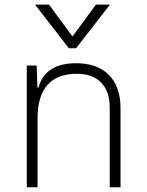

<svg xmlns="http://www.w3.org/2000/svg" viewBox="-20 -796 626 816"><path d="M446.3 0V-338.9Q446.3 -407.7 409.7 -445.1Q373 -482.4 307.6 -482.4Q139.6 -482.4 139.6 -293V0H93.8V-517.6H135.7L139.2 -423.8H143.6Q171.9 -527.3 303.2 -527.3Q393.6 -527.3 442.9 -477.5Q492.2 -427.7 492.2 -336.9V0ZM272.9 -590.8 128.9 -776.4H188.5L288.1 -641.1L387.7 -776.4H447.3L303.2 -590.8Z"/></svg>

Font: Cascadia Code ExtraLight
Style: Regular
Weight: 200
Monospace: yes
Designer: Aaron Bell
Foundry: Saja Typeworks
Version: Version 2407.024; ttfautohint (v1.8.4)